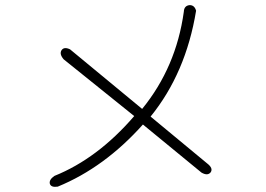

<svg xmlns="http://www.w3.org/2000/svg" viewBox="-20 -741 1040 751"><path d="M747 -699Q707 -455 569 -285L790 -102Q815 -83 804 -67Q792 -52 768 -66L539 -254Q389 -86 206 -11Q180 -7 175 -22Q171 -38 193 -53Q362 -121 505 -287L229 -509Q211 -530 221 -545Q231 -559 254 -548L536 -315Q669 -478 699 -695Q700 -719 722 -721Q741 -721 747 -699Z"/></svg>

Font: Yomogi
Style: Regular
Weight: 400
Designer: satsuyako
Foundry: satsuyako
Version: Version 3.100